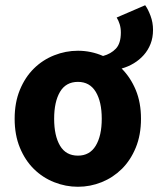

<svg xmlns="http://www.w3.org/2000/svg" viewBox="-20 -702 605 734"><path d="M278 12Q231 12 187 -5.5Q143 -23 109.5 -56Q76 -89 56 -137.5Q36 -186 36 -248Q36 -310 56 -358.5Q76 -407 109.5 -440Q143 -473 187 -490.5Q231 -508 278 -508Q328 -508 374 -488Q404 -496 423 -516Q442 -536 442 -578Q442 -595 437.5 -609.5Q433 -624 426 -635L535 -682Q546 -667 555.5 -641.5Q565 -616 565 -588Q565 -558 555.5 -534Q546 -510 529.5 -491.5Q513 -473 491.5 -460Q470 -447 445 -440Q479 -406 499 -358Q519 -310 519 -248Q519 -186 499 -137.5Q479 -89 445.5 -56Q412 -23 368.5 -5.5Q325 12 278 12ZM278 -107Q323 -107 346 -145Q369 -183 369 -248Q369 -313 346 -351Q323 -389 278 -389Q232 -389 209.5 -351Q187 -313 187 -248Q187 -183 209.5 -145Q232 -107 278 -107Z"/></svg>

Font: TT Toshiba Sans
Style: Bold
Weight: 700
Designer: Paul D. Hunt
Foundry: Toshiba Corporation
Version: Version 2.020;PS 2.000;hotconv 1.0.86;makeotf.lib2.5.63406